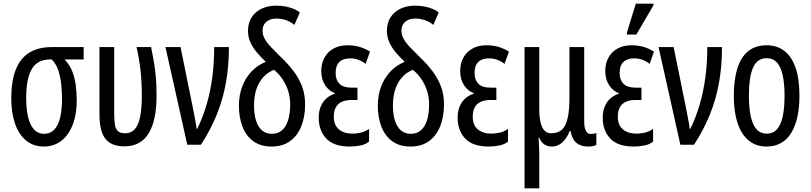

<svg xmlns="http://www.w3.org/2000/svg" viewBox="-20 -796 4459 1056"><path d="M221 10Q163 10 123 -23.5Q83 -57 62.5 -116.5Q42 -176 42 -255Q42 -350 66.5 -412.5Q91 -475 140.5 -506Q190 -537 265 -537H440V-469H335Q363 -440 377 -404.5Q391 -369 396.5 -328.5Q402 -288 402 -243Q402 -186 389.5 -139.5Q377 -93 353.5 -59.5Q330 -26 296.5 -8Q263 10 221 10ZM222 -60Q255 -60 277 -81.5Q299 -103 310 -146Q321 -189 321 -251Q321 -290 317 -330Q313 -370 301.5 -406.5Q290 -443 265 -469H254Q210 -469 181 -446.5Q152 -424 138 -377Q124 -330 124 -258Q124 -194 135 -150Q146 -106 168 -83Q190 -60 222 -60Z M664 9Q630 9 604.5 -0.5Q579 -10 561.5 -30.5Q544 -51 535.5 -85.5Q527 -120 527 -170V-537H608V-182Q608 -144 611 -117Q614 -90 626.5 -76.5Q639 -63 667 -63Q701 -63 721 -85Q741 -107 750.5 -152.5Q760 -198 760 -268Q760 -339 753.5 -403Q747 -467 731 -537H811Q822 -483 828.5 -442Q835 -401 838 -361.5Q841 -322 841 -269Q841 -132 797 -61.5Q753 9 664 9Z M1010 0 890 -537H973L1040 -207Q1045 -182 1049 -160.5Q1053 -139 1056.5 -121Q1060 -103 1061 -88H1065Q1096 -151 1116.5 -221.5Q1137 -292 1147.5 -370.5Q1158 -449 1158 -537H1239Q1239 -432 1222.5 -340.5Q1206 -249 1172 -165Q1138 -81 1085 0Z M1474 10Q1413 10 1373 -19.5Q1333 -49 1313.5 -100Q1294 -151 1294 -215Q1294 -271 1311.5 -318.5Q1329 -366 1362 -401.5Q1395 -437 1442 -456Q1412 -484 1390 -511Q1368 -538 1356 -566Q1344 -594 1344 -626Q1344 -670 1364 -701Q1384 -732 1419.5 -748.5Q1455 -765 1499 -765Q1527 -765 1552 -760Q1577 -755 1597 -746.5Q1617 -738 1629 -727L1599 -659Q1578 -677 1552 -685.5Q1526 -694 1500 -694Q1477 -694 1459.5 -685.5Q1442 -677 1433 -662Q1424 -647 1424 -627Q1424 -603 1437 -580.5Q1450 -558 1472.5 -535Q1495 -512 1523 -484Q1564 -445 1594 -405.5Q1624 -366 1641 -321.5Q1658 -277 1658 -221Q1658 -154 1637 -101.5Q1616 -49 1575 -19.5Q1534 10 1474 10ZM1475 -60Q1508 -60 1530.5 -79Q1553 -98 1564.5 -134.5Q1576 -171 1576 -223Q1576 -259 1566 -292.5Q1556 -326 1536.5 -356.5Q1517 -387 1487 -412Q1459 -401 1438 -381.5Q1417 -362 1403.5 -336.5Q1390 -311 1383.5 -280.5Q1377 -250 1377 -217Q1377 -167 1388.5 -131.5Q1400 -96 1422 -78Q1444 -60 1475 -60Z M1904 10Q1816 10 1774.5 -34Q1733 -78 1733 -148Q1733 -186 1745.5 -213.5Q1758 -241 1778.5 -257.5Q1799 -274 1821 -280V-284Q1790 -295 1768.5 -327Q1747 -359 1747 -406Q1747 -447 1764.5 -479Q1782 -511 1814.5 -529Q1847 -547 1890 -547Q1927 -547 1956.5 -538.5Q1986 -530 2015 -512L1991 -445Q1971 -460 1950 -467.5Q1929 -475 1907 -475Q1867 -475 1846.5 -455Q1826 -435 1826 -394Q1826 -357 1847 -335.5Q1868 -314 1913 -314H1946V-246H1914Q1883 -246 1861 -236.5Q1839 -227 1827.5 -206.5Q1816 -186 1816 -154Q1816 -108 1844 -84.5Q1872 -61 1919 -61Q1936 -61 1960.5 -65.5Q1985 -70 2010 -87V-18Q1993 -2 1963 4Q1933 10 1904 10Z M2238 10Q2177 10 2137 -19.5Q2097 -49 2077.5 -100Q2058 -151 2058 -215Q2058 -271 2075.5 -318.5Q2093 -366 2126 -401.5Q2159 -437 2206 -456Q2176 -484 2154 -511Q2132 -538 2120 -566Q2108 -594 2108 -626Q2108 -670 2128 -701Q2148 -732 2183.5 -748.5Q2219 -765 2263 -765Q2291 -765 2316 -760Q2341 -755 2361 -746.5Q2381 -738 2393 -727L2363 -659Q2342 -677 2316 -685.5Q2290 -694 2264 -694Q2241 -694 2223.5 -685.5Q2206 -677 2197 -662Q2188 -647 2188 -627Q2188 -603 2201 -580.5Q2214 -558 2236.5 -535Q2259 -512 2287 -484Q2328 -445 2358 -405.5Q2388 -366 2405 -321.5Q2422 -277 2422 -221Q2422 -154 2401 -101.5Q2380 -49 2339 -19.5Q2298 10 2238 10ZM2239 -60Q2272 -60 2294.5 -79Q2317 -98 2328.5 -134.5Q2340 -171 2340 -223Q2340 -259 2330 -292.5Q2320 -326 2300.5 -356.5Q2281 -387 2251 -412Q2223 -401 2202 -381.5Q2181 -362 2167.5 -336.5Q2154 -311 2147.5 -280.5Q2141 -250 2141 -217Q2141 -167 2152.5 -131.5Q2164 -96 2186 -78Q2208 -60 2239 -60Z M2668 10Q2580 10 2538.5 -34Q2497 -78 2497 -148Q2497 -186 2509.5 -213.5Q2522 -241 2542.5 -257.5Q2563 -274 2585 -280V-284Q2554 -295 2532.5 -327Q2511 -359 2511 -406Q2511 -447 2528.5 -479Q2546 -511 2578.5 -529Q2611 -547 2654 -547Q2691 -547 2720.5 -538.5Q2750 -530 2779 -512L2755 -445Q2735 -460 2714 -467.5Q2693 -475 2671 -475Q2631 -475 2610.5 -455Q2590 -435 2590 -394Q2590 -357 2611 -335.5Q2632 -314 2677 -314H2710V-246H2678Q2647 -246 2625 -236.5Q2603 -227 2591.5 -206.5Q2580 -186 2580 -154Q2580 -108 2608 -84.5Q2636 -61 2683 -61Q2700 -61 2724.5 -65.5Q2749 -70 2774 -87V-18Q2757 -2 2727 4Q2697 10 2668 10Z M2865 240V-537H2946V-194Q2946 -130 2962 -96.5Q2978 -63 3012 -63Q3068 -63 3090 -110Q3112 -157 3112 -257V-537H3193V-129Q3193 -94 3202.5 -76.5Q3212 -59 3230 -59Q3238 -59 3245.5 -60.5Q3253 -62 3260 -64V1Q3256 3 3248.5 5.5Q3241 8 3232.5 9Q3224 10 3217 10Q3175 10 3151 -9.5Q3127 -29 3118 -75H3113Q3103 -49 3088 -29.5Q3073 -10 3054.5 0Q3036 10 3016 10Q2991 10 2973.5 -2Q2956 -14 2945 -39H2942Q2943 -21 2944 -4Q2945 13 2945.5 28.5Q2946 44 2946 58V240Z M3466 10Q3378 10 3336.5 -34Q3295 -78 3295 -148Q3295 -186 3307.5 -213.5Q3320 -241 3340.5 -257.5Q3361 -274 3383 -280V-284Q3352 -295 3330.5 -327Q3309 -359 3309 -406Q3309 -447 3326.5 -479Q3344 -511 3376.5 -529Q3409 -547 3452 -547Q3489 -547 3518.5 -538.5Q3548 -530 3577 -512L3553 -445Q3533 -460 3512 -467.5Q3491 -475 3469 -475Q3429 -475 3408.5 -455Q3388 -435 3388 -394Q3388 -357 3409 -335.5Q3430 -314 3475 -314H3508V-246H3476Q3445 -246 3423 -236.5Q3401 -227 3389.5 -206.5Q3378 -186 3378 -154Q3378 -108 3406 -84.5Q3434 -61 3481 -61Q3498 -61 3522.5 -65.5Q3547 -70 3572 -87V-18Q3555 -2 3525 4Q3495 10 3466 10ZM3428 -606V-617L3477 -776H3574V-767L3480 -606Z M3722 0 3602 -537H3685L3752 -207Q3757 -182 3761 -160.5Q3765 -139 3768.5 -121Q3772 -103 3773 -88H3777Q3808 -151 3828.5 -221.5Q3849 -292 3859.5 -370.5Q3870 -449 3870 -537H3951Q3951 -432 3934.5 -340.5Q3918 -249 3884 -165Q3850 -81 3797 0Z M4377 -269Q4377 -206 4366 -155Q4355 -104 4333 -67Q4311 -30 4276.5 -10Q4242 10 4195 10Q4150 10 4116.5 -10Q4083 -30 4060.5 -66.5Q4038 -103 4027 -154.5Q4016 -206 4016 -269Q4016 -358 4035.5 -420Q4055 -482 4095 -514.5Q4135 -547 4197 -547Q4254 -547 4294.5 -515.5Q4335 -484 4356 -422.5Q4377 -361 4377 -269ZM4099 -269Q4099 -201 4109.5 -154.5Q4120 -108 4141.5 -84.5Q4163 -61 4197 -61Q4231 -61 4252.5 -84Q4274 -107 4284.5 -153.5Q4295 -200 4295 -269Q4295 -338 4284.5 -384Q4274 -430 4252.5 -453Q4231 -476 4197 -476Q4145 -476 4122 -424.5Q4099 -373 4099 -269Z"/></svg>

Font: Noto Sans ExtraCondensed
Style: Regular
Weight: 400
Width: 2
Designer: Monotype Design Team
Foundry: Monotype Imaging Inc.
Version: Version 2.013